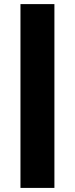

<svg xmlns="http://www.w3.org/2000/svg" viewBox="-20 -816 366 939"><path d="M80.1 103V-795.9H246.1V103Z"/></svg>

Font: Trueno Black
Style: Regular
Weight: 900
Designer: Julieta Ulanovsky
Foundry: Julieta Ulanovsky
Version: Version 3.001b | FøM Fix